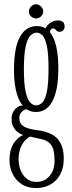

<svg xmlns="http://www.w3.org/2000/svg" viewBox="-20 -652 346 920"><path d="M154.5 249Q111.5 249 82.8 229.8Q54 210.5 39.8 180Q25.5 149.5 25.5 115.5Q25.5 85 32.5 63.5Q39.5 42 50.2 28Q61 14 72 6Q83 -2 91 -5.5Q86 -6.5 77 -11Q68 -15.5 58.8 -24Q49.5 -32.5 42.5 -46.8Q35.5 -61 35.5 -81.5Q35.5 -102 43.5 -116.2Q51.5 -130.5 62.5 -138Q73.5 -145.5 83 -146Q84.5 -146.5 87 -146.5Q89.5 -146.5 90 -146Q83.5 -152 75.8 -165.5Q68 -179 61.5 -200.2Q55 -221.5 51 -250.2Q47 -279 47 -315.5Q47 -375 55.2 -415.5Q63.5 -456 78.5 -480.5Q93.5 -505 113.2 -516Q133 -527 156.5 -527Q192.5 -527 215.2 -502.2Q238 -477.5 248.8 -432.2Q259.5 -387 259.5 -325.5Q259.5 -270.5 252 -230.8Q244.5 -191 230.2 -165.2Q216 -139.5 196.5 -127.5Q177 -115.5 153.5 -115.5Q133.5 -115.5 122.8 -121Q112 -126.5 110.5 -127Q110 -127.5 109.2 -127.8Q108.5 -128 106.5 -128Q96 -128 84.2 -116.2Q72.5 -104.5 72.5 -86.5Q72.5 -61.5 91 -48Q109.5 -34.5 159.5 -28Q225.5 -20 255.5 13Q285.5 46 285.5 107.5Q285.5 143 275 169.5Q264.5 196 246 213.8Q227.5 231.5 204.2 240.2Q181 249 154.5 249ZM154.5 219.5Q193.5 219.5 217.5 191.2Q241.5 163 241.5 119.5Q241.5 66.5 225.8 43.5Q210 20.5 171.5 13Q161 11 151.5 8.8Q142 6.5 134.8 4.8Q127.5 3 124 2.5Q104.5 13 92.5 30Q80.5 47 74.8 68Q69 89 69 111.5Q69 137.5 78.2 162.2Q87.5 187 106.5 203.2Q125.5 219.5 154.5 219.5ZM153.5 -147Q170 -147 183.5 -161.2Q197 -175.5 204.8 -213.8Q212.5 -252 212.5 -323.5Q212.5 -393.5 204.8 -430.5Q197 -467.5 184.2 -481.5Q171.5 -495.5 155.5 -495.5Q139.5 -495.5 125.5 -481.5Q111.5 -467.5 103 -429.5Q94.5 -391.5 94.5 -320.5Q94.5 -250 102.8 -212.8Q111 -175.5 124.5 -161.2Q138 -147 153.5 -147ZM192.5 -497Q196 -523 215.8 -538.5Q235.5 -554 256.5 -554Q274.5 -554 282 -546.5Q289.5 -539 289.5 -525Q289.5 -514 283 -506.8Q276.5 -499.5 265.5 -499.5Q257 -499.5 252.8 -503.5Q248.5 -507.5 245.2 -511.5Q242 -515.5 235 -515.5Q228 -515.5 223.2 -509.8Q218.5 -504 218.5 -494.5ZM153 -563.5Q139.5 -563.5 129 -573.5Q118.5 -583.5 118.5 -596.5Q118.5 -610.5 129 -621Q139.5 -631.5 153 -631.5Q166 -631.5 176.5 -621Q187 -610.5 187 -596.5Q187 -583.5 176.5 -573.5Q166 -563.5 153 -563.5Z"/></svg>

Font: Imbue Thin 10pt ExtraLight
Style: Regular
Weight: 250
Version: Version 1.102